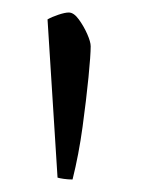

<svg xmlns="http://www.w3.org/2000/svg" viewBox="-20 -724 230 307"><path d="M96 -437Q89 -437 82 -438Q75 -439 72 -440L56 -693Q63 -697 73.5 -700.5Q84 -704 90 -704Q98 -704 106 -693Q114 -682 119.5 -669.5Q125 -657 125 -650Q125 -636 121.5 -600.5Q118 -565 112 -521Q106 -477 96 -437Z"/></svg>

Font: Texturina Medium 12pt Thin
Style: Regular
Weight: 250
Version: Version 1.002